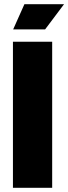

<svg xmlns="http://www.w3.org/2000/svg" viewBox="-20 -900 327 920"><path d="M43 -759H196L287 -880H97ZM42 0H230V-700H42Z"/></svg>

Font: Arthouse Owned Black
Style: Regular
Weight: 900
Designer: Jeremy Tribby
Foundry: Tribby Type
Version: Version 1.000;PS 001.000;hotconv 1.0.88;makeotf.lib2.5.64775